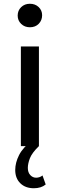

<svg xmlns="http://www.w3.org/2000/svg" viewBox="-20 -777 319 1021"><path d="M91 0V-530H187V0ZM139 -632Q111 -632 92.5 -650Q74 -668 74 -694Q74 -721 92.5 -739Q111 -757 139 -757Q167 -757 185.5 -739.5Q204 -722 204 -696Q204 -669 186 -650.5Q168 -632 139 -632ZM160 224Q115 224 88 197.5Q61 171 61 127Q61 88 81.5 47.5Q102 7 152 -31L187 0Q150 36 139 64.5Q128 93 128 116Q128 140 141 154Q154 168 172 168Q181 168 190 165Q199 162 206 156L223 204Q199 224 160 224Z"/></svg>

Font: Montserrat Z Med
Style: Regular
Weight: 500
Designer: Julieta Ulanovsky
Foundry: Julieta Ulanovsky
Version: Version 8.000